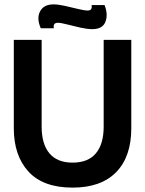

<svg xmlns="http://www.w3.org/2000/svg" viewBox="-20 -842 662 876"><path d="M311 14Q177 14 110 -59Q43 -132 43 -257V-660H170V-264Q170 -185 205.5 -142.5Q241 -100 311 -100Q382 -100 417.5 -142.5Q453 -185 453 -264V-660H579V-257Q579 -127 510 -56.5Q441 14 311 14ZM401 -709Q378 -709 346.5 -716Q315 -723 286.5 -730.5Q258 -738 244 -738Q231 -738 227 -730.5Q223 -723 226 -713H166Q146 -759 163 -790.5Q180 -822 224 -822Q246 -822 277 -815Q308 -808 336.5 -801Q365 -794 380 -794Q393 -794 396.5 -801.5Q400 -809 398 -819H457Q474 -776 461 -742.5Q448 -709 401 -709Z"/></svg>

Font: Bricolage Grotesque 96pt SemiBold
Style: Regular
Weight: 600
Designer: Mathieu Triay
Foundry: Atelier Triay
Version: Version 1.001; ttfautohint (v1.8.4.7-5d5b);gftools[0.9.33.de